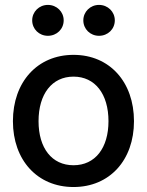

<svg xmlns="http://www.w3.org/2000/svg" viewBox="-20 -751 600 783"><path d="M279.8 11.7C427.2 11.7 526.4 -98.1 526.4 -256.8C526.4 -416.5 427.2 -527.3 279.8 -527.3C132.3 -527.3 32.7 -416.5 32.7 -256.8C32.7 -98.1 132.3 11.7 279.8 11.7ZM279.8 -77.1C191.4 -77.1 137.2 -147 137.2 -256.8C137.2 -367.7 191.9 -438.5 279.8 -438.5C367.7 -438.5 422.4 -367.7 422.4 -256.8C422.4 -147.5 368.2 -77.1 279.8 -77.1ZM383.8 -605C419.9 -605 448.2 -632.3 448.2 -668C448.2 -703.1 419.9 -731 383.8 -731C348.1 -731 319.8 -703.1 319.8 -668C319.8 -632.3 348.1 -605 383.8 -605ZM175.3 -605C211.4 -605 239.7 -632.3 239.7 -668C239.7 -703.1 211.4 -731 175.3 -731C139.6 -731 111.3 -703.1 111.3 -668C111.3 -632.3 139.6 -605 175.3 -605Z"/></svg>

Font: Inteeer Medium
Style: Regular
Weight: 500
Designer: Rasmus Andersson
Foundry: rsms
Version: Version 4.001;Glyphs 3.4 (3402)